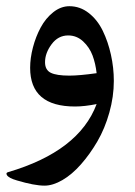

<svg xmlns="http://www.w3.org/2000/svg" viewBox="-20 -330 434 616"><path d="M202.6 -310.1Q236.8 -310.1 264.6 -288.3Q292.5 -266.6 309.6 -231.4Q326.7 -196.3 335.9 -154.5Q345.2 -112.8 345.2 -70.3Q345.2 -20 330.8 31.2Q316.4 82.5 292.5 123.5Q268.6 164.6 239.7 197.3Q210.9 230 180.2 247.8Q149.4 265.6 123 265.6Q90.3 265.6 34.7 249Q7.3 241.2 2 231.4Q-2 224.1 6.3 222.2Q233.4 155.3 290 3.9Q251 11.7 220.7 11.7Q76.7 11.7 76.7 -112.3Q76.7 -143.6 85.7 -178Q94.7 -212.4 110.6 -241.9Q126.5 -271.5 150.9 -290.8Q175.3 -310.1 202.6 -310.1ZM124.5 -130.4Q124.5 -105.5 143.1 -96.4Q161.6 -87.4 202.6 -87.4Q234.4 -87.4 290 -95.2Q286.6 -126 276.9 -152.1Q267.1 -178.2 246.6 -197.3Q226.1 -216.3 198.7 -216.3Q166.5 -216.3 145.5 -188Q124.5 -159.7 124.5 -130.4Z"/></svg>

Font: Parastoo FD
Style: FD
Weight: 400
Foundry: Saber Rastikerdar (saber.rastikerdar@gmail.com)
Version: Version 2.0.1